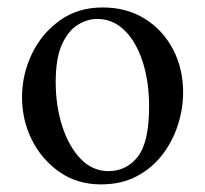

<svg xmlns="http://www.w3.org/2000/svg" viewBox="-20 -480 550 515"><path d="M471.2 -231.9Q471.2 -189 457.3 -145.3Q443.4 -101.6 415.8 -65.4Q388.2 -29.3 346.9 -7.3Q305.7 14.6 250.5 14.6Q188 14.6 140.4 -18.1Q92.8 -50.8 65.9 -104Q39.1 -157.2 39.1 -219.2Q39.1 -279.8 65.2 -334.7Q91.3 -389.6 139.9 -424.8Q188.5 -460 255.4 -460Q319.8 -460 368.4 -429.7Q417 -399.4 444.1 -347.7Q471.2 -295.9 471.2 -231.9ZM379.9 -194.3Q379.9 -260.7 362.8 -314Q345.7 -367.2 314.5 -398.2Q283.2 -429.2 240.2 -429.2Q214.8 -429.2 189.2 -413.8Q163.6 -398.4 146.5 -361.6Q129.4 -324.7 129.4 -259.8Q129.4 -195.8 147 -141.4Q164.6 -86.9 196.3 -54Q228 -21 271 -21Q319.3 -21 349.6 -59.8Q379.9 -98.6 379.9 -194.3Z"/></svg>

Font: BabelStone Englisc
Style: Regular
Weight: 400
Designer: Andrew West
Foundry: BabelStone
Version: Version 1.000 June 24, 2023